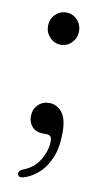

<svg xmlns="http://www.w3.org/2000/svg" viewBox="-70 -442 335 631"><g transform="rotate(10 97.5 -126.5)"><path d="M99.5 -298Q78 -298 63 -314Q48 -330 48 -351.5Q48 -374.5 63.2 -390Q78.5 -405.5 99.5 -405.5Q121.5 -405.5 136.5 -389.8Q151.5 -374 151.5 -351.5Q151.5 -330 136.5 -314Q121.5 -298 99.5 -298ZM93.5 -0.5Q70 -0.5 57 -14.5Q44 -28.5 44 -49.5Q44 -73 59 -88Q74 -103 96.5 -103Q121.5 -103 138.8 -82.2Q156 -61.5 156 -15Q156 37 140.8 71.8Q125.5 106.5 102 126.2Q78.5 146 54.5 152.5Q38.5 156.5 35.5 145Q33.5 133 51 126.5Q84.5 114 103.5 83Q122.5 52 122.5 18Q122.5 -0.5 104 -0.5Z"/></g></svg>

Font: Fraunces 72pt Soft Light
Style: Regular
Weight: 300
Version: Version 1.000;[b76b70a41]